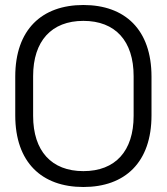

<svg xmlns="http://www.w3.org/2000/svg" viewBox="-20 -734 667 768"><path d="M313.5 14C480 14 586 -84.5 586 -272.5V-427.5C586 -615.5 480 -714 313.5 -714C147 -714 41 -615.5 41 -427.5V-272.5C41 -84.5 147 14 313.5 14ZM313.5 -49.5C186 -49.5 112.5 -130 112.5 -270.5V-429.5C112.5 -570 186 -650.5 313.5 -650.5C441.5 -650.5 514.5 -570 514.5 -429.5V-270.5C514.5 -130 441.5 -49.5 313.5 -49.5Z"/></svg>

Font: MCL Standard Light
Style: Regular
Weight: 300
Designer: Květoslav Bartoš
Foundry: Florian Karsten
Version: Version 1.001;Glyphs 3.2.3 (3260)